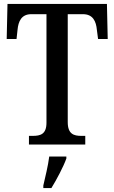

<svg xmlns="http://www.w3.org/2000/svg" viewBox="-20 -734 581 975"><path d="M127 0H413V-44H393C355 -44 324 -53 324 -114V-662H401C452 -662 468 -626 472 -582L478 -536H527L523 -714H18L14 -536H64L69 -582C73 -626 89 -662 139 -662H216V-111C216 -52 185 -44 146 -44H127ZM200 208V221H241C267 179 302 113 317 71V61H230C224 109 210 164 200 208Z"/></svg>

Font: Noto Serif Ethiopic Condensed Medium
Style: Regular
Weight: 500
Width: 3
Designer: Monotype Design Team
Foundry: Monotype Imaging Inc.
Version: Version 2.102